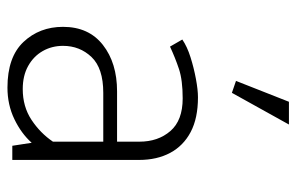

<svg xmlns="http://www.w3.org/2000/svg" viewBox="-160 -622 795 515"><g transform="rotate(90 237.5 -364.5)"><path d="M103 -136Q103 -181 133 -212.5Q163 -244 229 -244H360V-109Q337 -75 301.5 -51.5Q266 -28 219 -28Q183 -28 157 -42.5Q131 -57 117 -81.5Q103 -106 103 -136ZM105 -423Q135 -437 165 -447Q195 -457 244 -457Q303 -457 331.5 -424Q360 -391 360 -341V-281H225Q149 -281 100.5 -243Q52 -205 52 -136Q52 -73 92.5 -30Q133 13 215 13Q261 13 299.5 -5.5Q338 -24 363 -52L371 0H409V-340Q409 -388 390 -423.5Q371 -459 334 -478.5Q297 -498 241 -498Q221 -498 191.5 -492.5Q162 -487 133.5 -478Q105 -469 86 -456ZM229 -589 314 -742H253L197 -600Z"/></g></svg>

Font: Catamaran Thin Thin
Style: Regular
Weight: 250
Version: Version 2.000